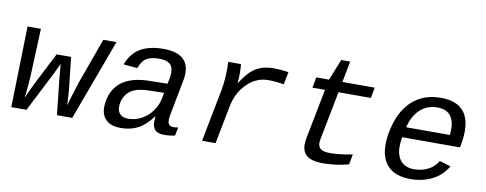

<svg xmlns="http://www.w3.org/2000/svg" viewBox="-59 -945 3118 1233"><g transform="rotate(10 1500.0 -328.0)"><path d="M445.8 0H346.2L321.3 -230L312.5 -328.6L280.3 -260.7L147.5 0H48.3L61.5 -528.3H148.4L136.2 -231.9Q135.3 -204.1 130.1 -146.7Q125 -89.4 121.6 -72.8L140.6 -114.7L170.4 -177.2L276.4 -384.3H370.6L393.6 -176.8L400.4 -72.8Q402.8 -85.4 408.2 -104Q413.6 -122.6 448.2 -231.9L555.2 -528.3H641.1Z M1097.2 -54.2Q1110.4 -54.2 1126.5 -57.6L1115.7 -2.9Q1081.5 4.9 1046.4 4.9Q1003.9 4.9 986.1 -13.7Q968.3 -32.2 968.3 -69.3L970.7 -101.1H967.8Q924.3 -41.5 875.7 -15.9Q827.1 9.8 764.6 9.8Q699.7 9.8 667.7 -20.5Q635.7 -50.8 635.7 -104Q635.7 -124 640.1 -147.5Q673.3 -317.9 895.5 -320.3L1010.7 -322.3Q1019 -361.8 1020.3 -372.3Q1021.5 -382.8 1021.5 -394.5Q1021.5 -436 999 -453.6Q976.6 -471.2 931.6 -471.2Q875 -471.2 845.9 -451.9Q816.9 -432.6 801.8 -387.2L711.4 -395.5Q737.8 -468.3 795.7 -503.2Q853.5 -538.1 945.8 -538.1Q1111.8 -538.1 1111.8 -407.7Q1111.8 -385.7 1106.9 -360.4L1063 -132.8Q1058.6 -111.8 1058.6 -95.7Q1058.6 -75.2 1067.4 -64.7Q1076.2 -54.2 1097.2 -54.2ZM800.3 -57.1Q846.7 -57.1 887.2 -79.3Q927.7 -101.6 955.1 -139.2Q982.4 -176.8 990.2 -217.3L999 -260.7L905.8 -258.8Q839.8 -257.8 803.5 -241.5Q767.1 -225.1 748.3 -192.6Q729.5 -160.2 729.5 -122.6Q729.5 -92.3 747.3 -74.7Q765.1 -57.1 800.3 -57.1Z M1746.1 -448.2Q1693.8 -457.5 1644.5 -457.5Q1566.4 -457.5 1506.3 -398.4Q1446.3 -339.4 1428.7 -248L1380.4 0H1292.5L1358.9 -342.3Q1371.1 -408.7 1371.1 -483.4L1369.6 -528.3H1453.1Q1456.1 -503.9 1456.1 -465.8Q1456.1 -433.6 1453.1 -406.2H1455.6Q1491.2 -461.4 1519.3 -486.8Q1547.4 -512.2 1582 -525.1Q1616.7 -538.1 1663.1 -538.1Q1714.8 -538.1 1762.2 -529.8Z M1931.2 -459 1944.3 -528.3H2027.3L2082.5 -666H2141.1L2114.3 -528.3H2325.2L2312 -459H2101.1L2039.1 -140.6L2036.6 -119.1Q2036.6 -91.3 2055.2 -78.1Q2073.7 -64.9 2113.3 -64.9Q2178.2 -64.9 2261.2 -81.5L2248.5 -14.6Q2162.6 7.8 2080.6 7.8Q2012.7 7.8 1979 -16.4Q1945.3 -40.5 1945.3 -92.3Q1945.3 -114.3 1949.2 -131.3L2013.2 -459Z M2554.2 -245.6Q2547.9 -211.9 2547.9 -186.5Q2547.9 -123.5 2578.4 -89.8Q2608.9 -56.2 2664.1 -56.2Q2713.9 -56.2 2756.1 -77.6Q2798.3 -99.1 2818.8 -137.2L2891.6 -115.2Q2857.9 -54.7 2794.7 -22.5Q2731.4 9.8 2651.4 9.8Q2556.6 9.8 2506.8 -39.3Q2457 -88.4 2457 -180.7Q2457 -241.2 2476.6 -311.8Q2496.1 -382.3 2535.2 -433.8Q2574.2 -485.4 2629.4 -511.7Q2684.6 -538.1 2754.9 -538.1Q2943.4 -538.1 2943.4 -353Q2943.4 -308.6 2933.1 -257.3L2931.2 -245.6ZM2743.2 -473.1Q2678.2 -473.1 2632.1 -430.7Q2585.9 -388.2 2568.4 -313H2853.5L2855.5 -348.1Q2855.5 -473.1 2743.2 -473.1Z"/></g></svg>

Font: Cousine
Style: Italic
Weight: 400
Italic angle: -12°
Monospace: yes
Designer: Steve Matteson
Foundry: Monotype Imaging Inc.
Version: Version 1.21